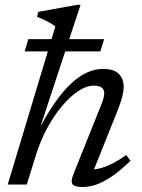

<svg xmlns="http://www.w3.org/2000/svg" viewBox="-20 -740 569 770"><path d="M124 -118 87.5 0H11L202 -634Q195.5 -639 187 -644.2Q178.5 -649.5 169 -654.5Q159.5 -659.5 149.2 -664Q139 -668.5 128.5 -672.5L133.5 -692.5L288.5 -720.5H303L144.5 -239.5L146.5 -240Q174.5 -292 203.8 -333.2Q233 -374.5 263.5 -403.5Q294 -432.5 326.5 -448Q359 -463.5 392.5 -463.5Q438 -463.5 457 -443.2Q476 -423 476 -391.5Q476 -374 470.2 -351.8Q464.5 -329.5 452.5 -299L348 -38L345 -60.5Q364 -60 386.8 -66.5Q409.5 -73 434.8 -86.2Q460 -99.5 486 -118.5L503.5 -95.5Q462 -55 427.5 -31.8Q393 -8.5 364.5 0.8Q336 10 312 10Q279.5 10 271 -1Q262.5 -12 275 -43L385 -317.5Q391.5 -333.5 394.8 -345.2Q398 -357 398 -366.5Q398 -380 388.5 -388.2Q379 -396.5 356 -396.5Q327 -396.5 294 -374.8Q261 -353 228.8 -314.8Q196.5 -276.5 169.2 -226Q142 -175.5 124 -118ZM79 -534 93.5 -583H397.5L382.5 -534Z"/></svg>

Font: Newsreader
Style: Italic
Weight: 400
Italic angle: -17°
Designer: Hugues Gentile
Foundry: Production Type
Version: Version 1.003